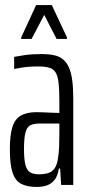

<svg xmlns="http://www.w3.org/2000/svg" viewBox="-20 -732 350 760"><path d="M126 8Q87 8 63.5 -4.5Q40 -17 29.5 -49.5Q19 -82 19 -141Q19 -197 29 -229Q39 -261 62.5 -274.5Q86 -288 124 -288Q134 -288 146 -287.5Q158 -287 170.5 -286.5Q183 -286 194.5 -285.5Q206 -285 215 -285V-331Q215 -376 212 -403Q209 -430 200.5 -444.5Q192 -459 175 -464Q158 -469 129 -469Q110 -469 92.5 -467.5Q75 -466 60.5 -463.5Q46 -461 36 -459V-507Q51 -510 79 -514Q107 -518 144 -518Q173 -518 194 -513.5Q215 -509 229.5 -497Q244 -485 253 -464.5Q262 -444 266 -413.5Q270 -383 270 -340V0H222L218 -65H213Q208 -33 194 -17.5Q180 -2 162 3Q144 8 126 8ZM136 -42Q151 -42 166 -45.5Q181 -49 192 -60.5Q203 -72 208 -96Q213 -124 214 -149Q215 -174 215 -205V-243H137Q114 -243 100.5 -236.5Q87 -230 81 -208Q75 -186 75 -143Q75 -104 80 -82Q85 -60 97.5 -51Q110 -42 136 -42ZM64 -578V-584L123 -712H185L245 -584V-578H204L155 -673L105 -578Z"/></svg>

Font: Saira UltraCondensed
Style: Regular
Weight: 400
Width: 1
Designer: Hector Gatti with collaboration of the Omnibus-Type team
Foundry: Omnibus-Type
Version: Version 1.101